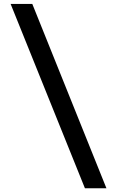

<svg xmlns="http://www.w3.org/2000/svg" viewBox="-20 -832 602 998"><path d="M421.4 146.5 35.2 -811.5H147.9L533.2 146.5Z"/></svg>

Font: Reddit Mono
Style: Bold
Weight: 700
Designer: Stephen Hutchings
Foundry: Reddit
Version: Version 1.009